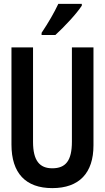

<svg xmlns="http://www.w3.org/2000/svg" viewBox="-20 -958 540 988"><path d="M194 -789V-778H265C308 -817 375 -888 401 -929V-938H280C259 -893 230 -843 194 -789ZM249 10C388 10 461 -68 461 -210V-714H350V-229C350 -131 318 -92 249 -92C184 -92 150 -131 150 -228V-714H39V-214C39 -67 112 10 249 10Z"/></svg>

Font: Noto Sans Mono ExtraCondensed SemiBold
Style: Regular
Weight: 600
Width: 2
Designer: Monotype Design Team
Foundry: Monotype Imaging Inc.
Version: Version 2.014